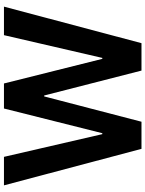

<svg xmlns="http://www.w3.org/2000/svg" viewBox="100 -850 749 990"><g transform="rotate(-90 475.0 -354.5)"><path d="M671.9 -202H667L540.1 -709.1H411L283.7 -202H278.8L161.7 -709.1H14.8L202.9 0H342.8L473.3 -501.7H478.1L606.5 0H747.9L936.3 -709.1H789.2Z"/></g></svg>

Font: Estedad-FD VF
Style: Regular
Weight: 100
Designer: Amin Abedi
Version: Version 7.3